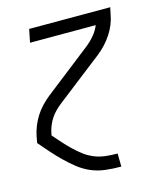

<svg xmlns="http://www.w3.org/2000/svg" viewBox="-111 -613 772 906"><g transform="rotate(-15 275.0 -160.0)"><path d="M368 210Q329 210 291.5 205.5Q254 201 221 186.5Q188 172 160.5 150Q133 128 108 103.5Q83 79 60 53Q37 27 14 0L20 -33Q25 -57 34.5 -80.5Q44 -104 57.5 -125.5Q71 -147 89 -166Q107 -185 127 -201L355 -379Q378 -397 396.5 -419Q415 -441 425 -466H104L117 -530H513L506 -497Q502 -473 492.5 -449.5Q483 -426 469 -404.5Q455 -383 437.5 -364Q420 -345 400 -329L171 -151Q156 -139 143 -126Q130 -113 120 -98Q110 -83 103 -66.5Q96 -50 92 -33L89 -17Q107 4 125.5 24.5Q144 45 163.5 64Q183 83 205 100Q227 117 253 128Q279 139 308 142.5Q337 146 367 146H368L369 210Z"/></g></svg>

Font: Lode
Style: Italic
Weight: 400
Italic angle: -11°
Monospace: yes
Designer: Belleve Invis
Foundry: Belleve Invis
Version: Version 29.2.0; ttfautohint (v1.8.3)